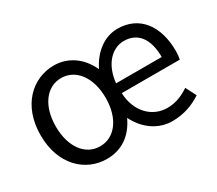

<svg xmlns="http://www.w3.org/2000/svg" viewBox="-107 -780 1151 1017"><g transform="rotate(-30 468.5 -272.0)"><path d="M295 13C385 13 453 -33 495 -122C537 -38 611 13 695 13C769 13 827 -11 874 -42L841 -106C800 -79 759 -61 707 -61C614 -61 540 -136 536 -250H891C894 -264 896 -281 896 -300C896 -455 819 -557 686 -557C606 -557 536 -504 495 -420C455 -509 380 -557 297 -557C165 -557 52 -452 52 -271C52 -91 164 13 295 13ZM297 -63C207 -63 145 -146 145 -271C145 -396 207 -480 297 -480C387 -480 450 -396 450 -271C450 -146 387 -63 297 -63ZM536 -310C546 -416 608 -484 683 -484C766 -484 815 -423 815 -310Z"/></g></svg>

Font: Source Han Sans KR
Style: Regular
Weight: 400
Designer: Ryoko NISHIZUKA 西塚涼子 (kana, bopomofo & ideographs); Paul D. Hunt (Latin, Greek & Cyrillic); Sandoll Communications 산돌커뮤니
Foundry: Adobe
Version: Version 2.004;hotconv 1.0.118;makeotfexe 2.5.65603